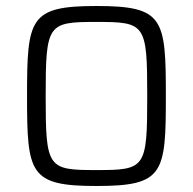

<svg xmlns="http://www.w3.org/2000/svg" viewBox="-20 -612 642 639"><path d="M301 7C525 7 532 -34 532 -292C532 -551 525 -592 301 -592C78 -592 70 -551 70 -292C70 -34 78 7 301 7ZM301 -46C139 -46 132 -52 132 -292C132 -533 139 -539 301 -539C464 -539 470 -533 470 -292C470 -52 464 -46 301 -46Z"/></svg>

Font: Saira UNSAM Light SC
Style: Regular
Weight: 300
Designer: Hector Gatti with collaboration of the Omnibus-Type team
Foundry: Omnibus-Type
Version: Version 1.072;PS 001.072;hotconv 1.0.88;makeotf.lib2.5.64775